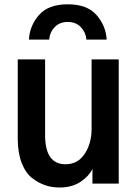

<svg xmlns="http://www.w3.org/2000/svg" viewBox="-20 -833 626 871"><path d="M111.3 -653.3Q114.3 -715.8 156.7 -764.6Q199.2 -813.5 287.1 -813.5Q376 -813.5 418.5 -764.2Q460.9 -714.8 463.9 -653.3H372.1Q369.1 -686.5 346.7 -710Q324.2 -733.4 287.1 -733.4Q251 -733.4 228.5 -710.4Q206.1 -687.5 203.1 -653.3ZM60.5 -204.1V-563.5H184.6V-219.7Q184.6 -87.9 277.3 -87.9Q333 -87.9 364.3 -135.3Q395.5 -182.6 395.5 -248V-563.5H518.6V0H399.4V-65.4H398.4Q384.8 -35.2 346.2 -8.8Q307.6 17.6 250 17.6Q215.8 17.6 185.1 7.3Q154.3 -2.9 125 -25.9Q95.7 -48.8 78.1 -94.7Q60.5 -140.6 60.5 -204.1Z"/></svg>

Font: Gothic A1
Style: Bold
Weight: 700
Version: Version 2.50